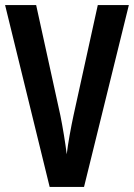

<svg xmlns="http://www.w3.org/2000/svg" viewBox="-20 -734 526 754"><path d="M486 -714H364L269 -282C259 -236 247 -171 242 -128C237 -171 226 -237 217 -281L122 -714H0L175 0H310Z"/></svg>

Font: Noto Sans Armenian ExtraCondensed SemiBold
Style: Regular
Weight: 600
Width: 2
Designer: Monotype Design Team
Foundry: Monotype Imaging Inc.
Version: Version 2.008